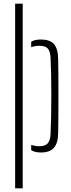

<svg xmlns="http://www.w3.org/2000/svg" viewBox="-20 -820 386 1040"><path d="M62 200V-800H103V200ZM149 -35.5Q158.5 -32 169.5 -30Q180.5 -28 193 -28Q224.5 -28 238.5 -43.5Q252.5 -59 254 -95Q256 -138.5 257 -192.8Q258 -247 258 -303.8Q258 -360.5 257 -413Q256 -465.5 254 -505Q252.5 -541 239.5 -556.5Q226.5 -572 194 -572Q167 -572 149 -564V-594Q159 -600 172 -603Q185 -606 202 -606Q249.5 -606 271.5 -582Q293.5 -558 295 -503Q296 -469.5 296.2 -415.5Q296.5 -361.5 296.5 -301.5Q296.5 -241.5 296.2 -187Q296 -132.5 295 -97Q293.5 -42.5 271 -18.2Q248.5 6 201 6Q169.5 6 149 -6.5Z"/></svg>

Font: Big Shoulders Stencil Text SC Thin
Style: Regular
Weight: 100
Designer: Patric King
Foundry: XO Type Co
Version: Version 2.001